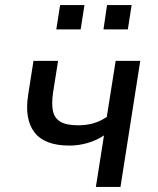

<svg xmlns="http://www.w3.org/2000/svg" viewBox="-20 -737 623 757"><path d="M358 0 390 -203Q360 -183 324.5 -173Q289 -163 254 -163Q156 -163 116 -215Q76 -267 91 -363L112 -497H209L189 -371Q183 -329 188.5 -300.5Q194 -272 217.5 -257.5Q241 -243 288 -243Q321 -243 348.5 -251Q376 -259 401 -276L436 -497H533L455 0ZM388 -621 402 -717H499L484 -621ZM202 -621 217 -717H313L298 -621Z"/></svg>

Font: Nunito Sans 7pt SemiCondensed Medium
Style: Italic
Weight: 500
Width: 4
Italic angle: -9°
Designer: Vernon Adams
Foundry: Vernon Adams
Version: Version 3.101;gftools[0.9.27]